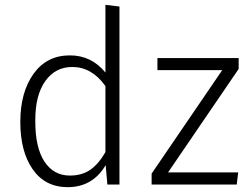

<svg xmlns="http://www.w3.org/2000/svg" viewBox="-20 -763 1036 794"><path d="M260 11Q167 11 115.5 -62.5Q64 -136 64 -259Q64 -381 118.5 -457.5Q173 -534 269 -534Q358 -534 416 -463V-743L474 -736V0H424L417 -80Q363 11 260 11ZM269 -37Q319 -37 353.5 -61Q388 -85 416 -134V-407Q360 -486 279 -486Q209 -486 167.5 -428Q126 -370 126 -267V-260Q126 -152 164 -94.5Q202 -37 269 -37ZM959 0H607V-45L899 -473H631V-523H967V-478L675 -50H965Z"/></svg>

Font: Trujillo Light
Style: Regular
Weight: 300
Designer: Fira Sans original fonts by bBox Type GmbH, Carrois Corporate GbR, & Edenspiekermann AG / Changes by Cristiano Sobral
Foundry: Fira Sans original fonts by bBox Type GmbH, Carrois Corporate GbR, & Edenspiekermann AG / Changes by Cristiano Sobral
Version: Version 4.301;July 28, 2020;FontCreator 13.0.0.2655 64-bit